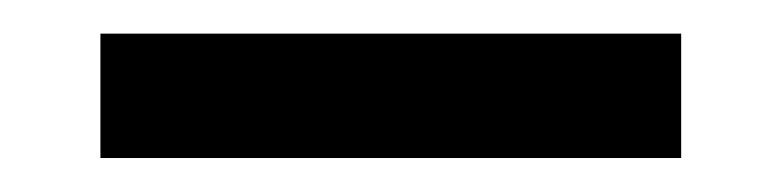

<svg xmlns="http://www.w3.org/2000/svg" viewBox="-20 -364 460 113"><path d="M39.1 -344.2H380.9V-271H39.1Z"/></svg>

Font: Andika DR AuSIL
Style: Regular
Weight: 400
Designer: Annie Olsen & Victor Gaultney
Foundry: SIL International
Version: Version 0.003